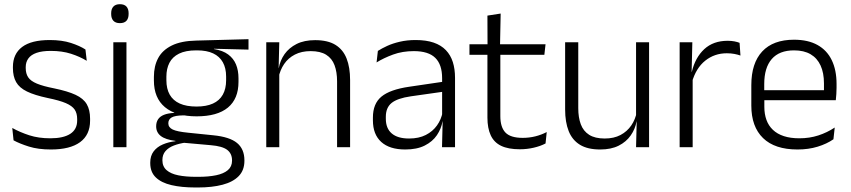

<svg xmlns="http://www.w3.org/2000/svg" viewBox="-20 -684 3952 892"><path d="M216.5 10.5Q157.5 10.5 114.5 -3Q71.5 -16.5 43 -32L37 -89.5Q73 -69.5 116 -55.5Q159 -41.5 214 -41.5Q274.5 -41.5 306.5 -62.2Q338.5 -83 338.5 -124V-131Q338.5 -157.5 327 -174.8Q315.5 -192 286 -204.8Q256.5 -217.5 202.5 -228.5Q141 -241.5 105.5 -258.8Q70 -276 55 -302.5Q40 -329 40 -368V-373Q40 -433.5 82.8 -465.8Q125.5 -498 211 -498Q268 -498 309.5 -484.5Q351 -471 377 -454L383 -401.5Q351 -421 310 -434.2Q269 -447.5 216 -447.5Q175.5 -447.5 149.8 -438.5Q124 -429.5 111.8 -412.5Q99.5 -395.5 99.5 -372.5V-368Q99.5 -342 111 -324.8Q122.5 -307.5 151.5 -295.5Q180.5 -283.5 231.5 -273.5Q294.5 -260.5 331 -243.5Q367.5 -226.5 383 -200Q398.5 -173.5 398.5 -132.5V-123.5Q398.5 -57.5 352 -23.5Q305.5 10.5 216.5 10.5Z M567.5 0H506.5V-487.5H567.5ZM537 -576.5Q517 -576.5 506.8 -587.5Q496.5 -598.5 496.5 -619V-622.5Q496.5 -642.5 506.8 -653.5Q517 -664.5 537 -664.5Q557.5 -664.5 567.5 -653.5Q577.5 -642.5 577.5 -622.5V-619Q577.5 -598.5 567.5 -587.5Q557.5 -576.5 537 -576.5Z M893.5 -143.5Q797.5 -143.5 746.2 -186.2Q695 -229 695 -310V-327Q695 -377 714.8 -414Q734.5 -451 778 -472.5Q821.5 -494 892 -495.5L1134.5 -502V-453.5L974.5 -457.5V-456Q1015 -449.5 1040 -431Q1065 -412.5 1076.5 -384.5Q1088 -356.5 1088 -320.5V-303.5Q1088 -225 1038.8 -184.2Q989.5 -143.5 893.5 -143.5ZM890.5 137.5H901Q949 137.5 984 130.2Q1019 123 1038.5 106.5Q1058 90 1058 62.5V61Q1058 29.5 1035.5 12.2Q1013 -5 959 -9.5L824 -21.5L845 -22Q812.5 -17.5 787.8 -8Q763 1.5 748.8 18Q734.5 34.5 734.5 59.5V60.5Q734.5 89.5 754 106.5Q773.5 123.5 808.5 130.5Q843.5 137.5 890.5 137.5ZM900 187H887Q823.5 187 776.5 176Q729.5 165 703.8 140.2Q678 115.5 678 73.5V71.5Q678 40 693.8 19.2Q709.5 -1.5 736.5 -13Q763.5 -24.5 795.5 -28L795 -29.5Q748.5 -35.5 727 -52.2Q705.5 -69 705.5 -97V-97.5Q705.5 -116 714.2 -129.5Q723 -143 741.5 -150.5Q760 -158 789.5 -159.5V-168.5L870 -147L832 -148Q792.5 -147.5 777.2 -138.2Q762 -129 762 -111.5V-111Q762 -92 782.5 -82.2Q803 -72.5 853.5 -67.5L971 -55.5Q1047 -48 1081.2 -19.8Q1115.5 8.5 1115.5 61V63Q1115.5 107 1089 134.2Q1062.5 161.5 1014 174.2Q965.5 187 900 187ZM893 -189Q938.5 -189 969 -202.8Q999.5 -216.5 1015 -244Q1030.5 -271.5 1030.5 -311V-328.5Q1030.5 -367.5 1015.2 -394.8Q1000 -422 970.2 -436Q940.5 -450 895.5 -450H892Q842.5 -450 811.8 -434.8Q781 -419.5 767 -392Q753 -364.5 753 -328V-311.5Q753 -271.5 768.5 -244.2Q784 -217 815 -203Q846 -189 893 -189Z M1606.5 0H1546V-306Q1546 -349.5 1534.2 -381Q1522.5 -412.5 1495.5 -429.5Q1468.5 -446.5 1423 -446.5Q1381 -446.5 1350 -430.5Q1319 -414.5 1300 -386.5Q1281 -358.5 1274 -322.5L1261.5 -367.5H1275Q1281.5 -403.5 1302.2 -432.8Q1323 -462 1358.2 -479.8Q1393.5 -497.5 1444 -497.5Q1503 -497.5 1538.5 -475.5Q1574 -453.5 1590.2 -412.2Q1606.5 -371 1606.5 -312ZM1277.5 0H1217V-487.5H1277.5L1274.5 -367L1277.5 -364Z M2094 0H2033.5L2036.5 -121.5L2034 -131V-288.5V-321Q2034 -384 2002.2 -415.2Q1970.5 -446.5 1902.5 -446.5Q1849.5 -446.5 1806 -430.5Q1762.5 -414.5 1729.5 -394L1735.5 -447.5Q1753.5 -459 1779 -470.8Q1804.5 -482.5 1837.8 -490.2Q1871 -498 1911 -498Q1960 -498 1994.8 -486Q2029.5 -474 2051.5 -451Q2073.5 -428 2083.8 -395.5Q2094 -363 2094 -322.5ZM1862.5 10.5Q1790 10.5 1751.2 -24.5Q1712.5 -59.5 1712.5 -125V-138Q1712.5 -202.5 1752.2 -235.2Q1792 -268 1881 -281L2044 -305L2047 -259L1888.5 -236.5Q1826.5 -227.5 1799.5 -205.8Q1772.5 -184 1772.5 -141.5V-132.5Q1772.5 -87.5 1800 -64Q1827.5 -40.5 1880.5 -40.5Q1926 -40.5 1958.2 -57Q1990.5 -73.5 2010.2 -101.2Q2030 -129 2036.5 -163.5L2048.5 -120.5H2036Q2030 -86 2009.8 -56Q1989.5 -26 1953.2 -7.8Q1917 10.5 1862.5 10.5Z M2395 9.5Q2341.5 9.5 2308.2 -6.5Q2275 -22.5 2259.8 -55.5Q2244.5 -88.5 2244.5 -137.5V-455.5H2304.5V-144.5Q2304.5 -93 2328.2 -68.2Q2352 -43.5 2408.5 -43.5Q2438.5 -43.5 2466.8 -50.5Q2495 -57.5 2520 -70.5L2514.5 -17.5Q2491 -5 2459.5 2.2Q2428 9.5 2395 9.5ZM2509 -429.5H2161V-478.5H2514.5ZM2303 -471.5H2245L2244.5 -611.5L2306 -621Z M2605.5 -487.5H2666.5V-181.5Q2666.5 -138.5 2678.2 -106.8Q2690 -75 2717 -57.8Q2744 -40.5 2789.5 -40.5Q2832 -40.5 2862.8 -56.8Q2893.5 -73 2912.8 -101.2Q2932 -129.5 2938.5 -164.5L2951 -120H2937.5Q2931 -84.5 2910.2 -54.8Q2889.5 -25 2854.2 -7.2Q2819 10.5 2768.5 10.5Q2710 10.5 2674.2 -11.5Q2638.5 -33.5 2622 -75Q2605.5 -116.5 2605.5 -175.5ZM2935 -487.5H2995.5V0H2935L2938 -120.5L2935 -123.5Z M3194.5 -301.5 3179 -348 3194 -350Q3210 -417 3252 -455.8Q3294 -494.5 3360.5 -494.5Q3378 -494.5 3392 -491.8Q3406 -489 3416 -485L3420 -426Q3407.5 -430.5 3391.5 -433.5Q3375.5 -436.5 3356.5 -436.5Q3299.5 -436.5 3256.5 -402.2Q3213.5 -368 3194.5 -301.5ZM3198 0H3137.5V-487.5H3196.5L3193 -341L3198 -336Z M3685 10.5Q3579.5 10.5 3525 -42.5Q3470.5 -95.5 3470.5 -193.5V-288.5Q3470.5 -390.5 3521.2 -445Q3572 -499.5 3669 -499.5Q3734 -499.5 3778 -475Q3822 -450.5 3844.2 -404.5Q3866.5 -358.5 3866.5 -294V-276.5Q3866.5 -262 3865.5 -247.5Q3864.5 -233 3863 -218.5H3807Q3808 -240.5 3808 -260.2Q3808 -280 3808 -296.5Q3808 -345.5 3792.2 -379.8Q3776.5 -414 3745.8 -432Q3715 -450 3669 -450Q3600.5 -450 3565.5 -409.8Q3530.5 -369.5 3530.5 -293.5V-246L3531 -238V-187.5Q3531 -154 3540.8 -127Q3550.5 -100 3570.8 -80.8Q3591 -61.5 3621.8 -51.5Q3652.5 -41.5 3693.5 -41.5Q3741 -41.5 3781.8 -54.8Q3822.5 -68 3858 -91.5L3852 -37Q3821 -15.5 3778.5 -2.5Q3736 10.5 3685 10.5ZM3849.5 -218.5H3502V-265H3849.5Z"/></svg>

Font: Anek Kannada Light
Style: Regular
Weight: 300
Designer: Vaishnavi Murthy, Maithili Shingre (Kannada) & Yesha Goshar (Latin)
Foundry: Ek Type
Version: Version 1.003